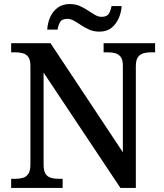

<svg xmlns="http://www.w3.org/2000/svg" viewBox="-20 -927 810 947"><path d="M35 0V-45H56Q77 -45 93.5 -50Q110 -55 120 -70Q130 -85 130 -115V-603Q130 -632 119.5 -646Q109 -660 92.5 -664.5Q76 -669 56 -669H35V-714H229L586 -176V-603Q586 -632 575.5 -646Q565 -660 548.5 -664.5Q532 -669 512 -669H491V-714H745V-669H724Q704 -669 687 -664Q670 -659 660 -644.5Q650 -630 650 -599V0H574L195 -569V-115Q195 -85 204.5 -70Q214 -55 231 -50Q248 -45 268 -45H289V0ZM470 -771Q443 -771 421 -780.5Q399 -790 380.5 -802.5Q362 -815 345.5 -824.5Q329 -834 313 -834Q285 -834 276 -817.5Q267 -801 264 -781H213Q215 -815 228 -843.5Q241 -872 265 -889.5Q289 -907 325 -907Q352 -907 373.5 -897.5Q395 -888 413.5 -875.5Q432 -863 448.5 -853.5Q465 -844 481 -844Q508 -844 517.5 -860.5Q527 -877 530 -897H580Q578 -865 565 -836Q552 -807 529 -789Q506 -771 470 -771Z"/></svg>

Font: Noto Serif Armenian Medium
Style: Regular
Weight: 500
Version: Version 2.007